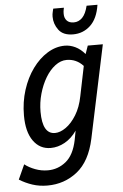

<svg xmlns="http://www.w3.org/2000/svg" viewBox="-86 -766 644 1003"><g transform="rotate(-5 236.5 -264.0)"><path d="M-25 151 10 74Q33 92 65 104Q97 116 131 116Q184 116 226 82Q268 48 284 -30L293 -78Q266 -39 230 -19Q194 1 156 1Q99 1 65 -46.5Q31 -94 31 -180Q31 -251 51 -313.5Q71 -376 105.5 -423.5Q140 -471 184 -498Q228 -525 275 -525Q303 -525 330 -512Q357 -499 380 -472L395 -515H474L371 -28Q346 88 278.5 141.5Q211 195 122 195Q80 195 43.5 183Q7 171 -25 151ZM119 -192Q119 -75 185 -75Q212 -75 242 -96Q272 -117 297 -157.5Q322 -198 333 -255L365 -411Q329 -450 278 -450Q247 -450 218 -428Q189 -406 167 -369Q145 -332 132 -286Q119 -240 119 -192ZM225 -681Q225 -695 228 -706Q231 -717 232 -723H288Q287 -717 285.5 -710.5Q284 -704 284 -691Q284 -669 296.5 -655.5Q309 -642 333 -642Q359 -642 378 -661.5Q397 -681 407 -723H464Q453 -651 415 -615.5Q377 -580 324 -580Q272 -580 248.5 -611.5Q225 -643 225 -681Z"/></g></svg>

Font: Radio Canada Condensed
Style: Italic
Weight: 400
Width: 3
Italic angle: -12°
Designer: Charles Daoud, Etienne Aubert Bonn, Alexandre Saumier Demers, Jacques Le Bailly
Foundry: Radio-Canada
Version: Version 2.104; ttfautohint (v1.8.4.7-5d5b);gftools[0.9.28.de